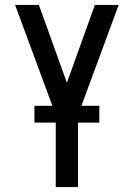

<svg xmlns="http://www.w3.org/2000/svg" viewBox="-20 -755 540 775"><path d="M205 0V-291L41 -735H137L250 -421L363 -735H459L295 -291V0ZM119 -260V-328H381V-260Z"/></svg>

Font: Iosevka SS04 Medium
Style: Regular
Weight: 500
Monospace: yes
Designer: Belleve Invis
Foundry: Belleve Invis
Version: Version 19.0.0; ttfautohint (v1.8.4)